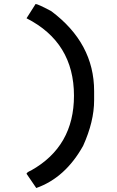

<svg xmlns="http://www.w3.org/2000/svg" viewBox="-20 -737 590 972"><path d="M239.3 -680.7Q456.5 -518.6 456.5 -275.9V-229.5Q456.5 -122.1 400.9 1Q310.5 163.1 163.6 214.8L114.3 142.6Q116.2 134.8 137.2 126Q354.5 4.4 354.5 -252.4Q354.5 -522.5 114.3 -644.5L160.2 -716.8Q171.4 -716.8 239.3 -680.7Z"/></svg>

Font: Code New Roman
Style: Bold
Weight: 700
Monospace: yes
Designer: Sam Radian
Foundry: Code New Roman
Version: Version 1.508 October 19, 2014